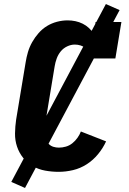

<svg xmlns="http://www.w3.org/2000/svg" viewBox="-20 -844 640 952"><path d="M271 8Q237 8 204 2Q171 -4 143 -20Q115 -36 95 -61Q75 -86 64.5 -117Q54 -148 54.5 -182.5Q55 -217 60 -251L107 -534Q111 -560 118.5 -585.5Q126 -611 139.5 -635Q153 -659 171.5 -680Q190 -701 213 -715Q236 -729 262.5 -736Q289 -743 315 -743Q335 -743 354 -739Q373 -735 390 -726.5Q407 -718 420.5 -705.5Q434 -693 445 -677L454 -735H582L552 -554H424Q427 -569 421 -582.5Q415 -596 404.5 -605Q394 -614 380 -618.5Q366 -623 351 -623Q332 -623 313 -614Q294 -605 281 -589Q268 -573 261 -553.5Q254 -534 251 -515L204 -231Q202 -217 201 -203Q200 -189 202 -176Q204 -163 209 -150.5Q214 -138 223 -129Q232 -120 245 -116Q258 -112 272 -112Q289 -112 306.5 -117Q324 -122 338.5 -133.5Q353 -145 364 -160.5Q375 -176 381 -192L506 -143Q491 -110 466.5 -80Q442 -50 410 -29.5Q378 -9 342 -0.5Q306 8 271 8ZM104 88 36 58 505 -824 573 -794Z"/></svg>

Font: Iosevka Etoile Heavy
Style: Italic
Weight: 900
Italic angle: -9°
Designer: Belleve Invis
Foundry: Belleve Invis
Version: Version 22.1.2; ttfautohint (v1.8.4)